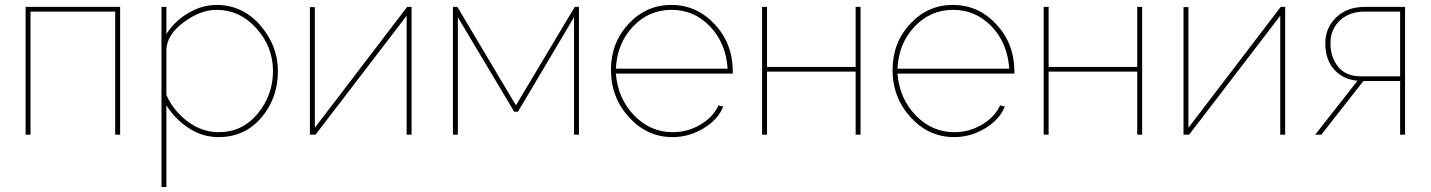

<svg xmlns="http://www.w3.org/2000/svg" viewBox="-20 -547 5812 780"><path d="M468 -519V0H448V-500H104V0H84V-519Z M868 10Q803 10 747.5 -26Q692 -62 656 -119V213H636V-519H656V-409Q689 -461 745 -494Q801 -527 859 -527Q965 -527 1037 -444.5Q1109 -362 1109 -258Q1109 -148 1041.5 -69Q974 10 868 10ZM868 -10Q965 -10 1027 -85.5Q1089 -161 1089 -258Q1089 -357 1021.5 -432Q954 -507 859 -507Q795 -507 727.5 -457.5Q660 -408 656 -348V-161Q685 -96 743 -53Q801 -10 868 -10Z M1259 -518V-28L1634 -519H1652V0H1632V-483L1262 0H1239V-518Z M1838 -519 2076 -119 2315 -519H2332V0H2312V-477L2084 -93H2069L1840 -477V0H1820V-519Z M2712 10Q2609 10 2535.5 -70.5Q2462 -151 2462 -263Q2462 -373 2533.5 -450Q2605 -527 2707 -527Q2810 -527 2883 -449Q2956 -371 2957 -259V-248H2482Q2490 -147 2556 -78.5Q2622 -10 2713 -10Q2773 -10 2825 -40.5Q2877 -71 2899 -119L2918 -114Q2897 -61 2838 -25.5Q2779 10 2712 10ZM2482 -268H2936Q2929 -372 2864.5 -439.5Q2800 -507 2708 -507Q2616 -507 2551.5 -439Q2487 -371 2482 -268Z M3096 -519V-275H3456V-519H3476V0H3456V-256H3096V0H3076V-519Z M3856 10Q3753 10 3679.5 -70.5Q3606 -151 3606 -263Q3606 -373 3677.5 -450Q3749 -527 3851 -527Q3954 -527 4027 -449Q4100 -371 4101 -259V-248H3626Q3634 -147 3700 -78.5Q3766 -10 3857 -10Q3917 -10 3969 -40.5Q4021 -71 4043 -119L4062 -114Q4041 -61 3982 -25.5Q3923 10 3856 10ZM3626 -268H4080Q4073 -372 4008.5 -439.5Q3944 -507 3852 -507Q3760 -507 3695.5 -439Q3631 -371 3626 -268Z M4240 -519V-275H4600V-519H4620V0H4600V-256H4240V0H4220V-519Z M4808 -518V-28L5183 -519H5201V0H5181V-483L4811 0H4788V-518Z M5323 0 5495 -219Q5437 -224 5400.5 -264Q5364 -304 5364 -372Q5364 -433 5408 -476Q5452 -519 5525 -519H5688V0H5668V-218H5519L5348 0ZM5508 -237H5668V-500H5525Q5462 -500 5423.5 -464Q5385 -428 5385 -372Q5385 -314 5416.5 -275.5Q5448 -237 5508 -237Z"/></svg>

Font: Raleway
Style: Thin
Weight: 100
Designer: Matt McInerney, Pablo Impallari, Rodrigo Fuenzalida
Foundry: Matt McInerney, Pablo Impallari, Rodrigo Fuenzalida
Version: Version 3.000